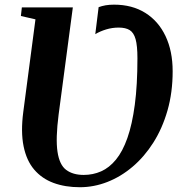

<svg xmlns="http://www.w3.org/2000/svg" viewBox="-20 -774 754 804"><path d="M314.5 10Q253 10 204.2 -8Q155.5 -26 123.2 -63.8Q91 -101.5 78.8 -161.5Q66.5 -221.5 77.5 -305.5L128.5 -693L67.5 -707L71.5 -743H285L225.5 -294.5Q212.5 -193.5 220.8 -138.5Q229 -83.5 257.2 -62.5Q285.5 -41.5 330.5 -41.5Q369.5 -41.5 403.5 -56.5Q437.5 -71.5 465.5 -105.5Q493.5 -139.5 513.5 -196.2Q533.5 -253 544.5 -335.5Q555.5 -418 555.5 -530Q555.5 -582.5 547.8 -610Q540 -637.5 523 -648Q506 -658.5 477 -658.5Q450 -658.5 424.5 -650.8Q399 -643 379 -631L393 -744Q406.5 -749 422.2 -751.8Q438 -754.5 457.5 -754.5Q533.5 -754.5 588.5 -720Q643.5 -685.5 673.2 -622.8Q703 -560 703 -475.5Q703 -387 681.5 -311.8Q660 -236.5 622.2 -177Q584.5 -117.5 535.2 -75.8Q486 -34 429.5 -12Q373 10 314.5 10Z"/></svg>

Font: Merriweather 72pt
Style: Bold Italic
Weight: 700
Italic angle: -7.8°
Version: Version 2.101